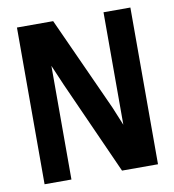

<svg xmlns="http://www.w3.org/2000/svg" viewBox="-74 -704 699 770"><g transform="rotate(-10 275.0 -319.0)"><path d="M361.3 0 190.4 -380.9 155.3 -462.9V-198.2V0H45.9V-638.2H193.4L367.7 -254.9L398.4 -180.2V-461.9V-638.2H507.8V0Z"/></g></svg>

Font: Code New Roman
Style: Bold
Weight: 700
Monospace: yes
Designer: Sam Radian
Foundry: Code New Roman
Version: Version 1.508 October 19, 2014